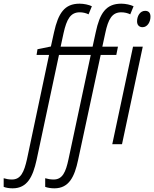

<svg xmlns="http://www.w3.org/2000/svg" viewBox="-145 -785 839 1045"><path d="M-76 240C4 240 34 176 54 86L176 -486H349L228 81C213 152 195 192 147 192C130 192 114 189 101 185V232C114 237 132 240 151 240C231 240 261 176 280 86L403 -486H488L497 -531H412L428 -605C444 -681 465 -718 515 -718C532 -718 550 -714 564 -707L582 -751C565 -759 539 -765 515 -765C432 -765 398 -713 376 -609L359 -531H185L201 -605C218 -681 239 -718 289 -718C306 -718 323 -714 337 -707L355 -751C339 -759 312 -765 288 -765C206 -765 172 -713 149 -609L132 -532L59 -517L54 -486H122L2 81C-14 152 -32 192 -80 192C-97 192 -112 189 -125 185V232C-113 237 -95 240 -76 240ZM631 -637C657 -637 674 -665 674 -694C674 -715 664 -726 645 -726C616 -726 601 -696 601 -669C601 -648 613 -637 631 -637ZM466 0H519L632 -531H579Z"/></svg>

Font: Noto Sans Condensed Light
Style: Italic
Weight: 300
Width: 3
Italic angle: -12°
Designer: Monotype Design Team
Foundry: Monotype Imaging Inc.
Version: Version 2.013